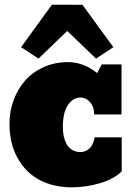

<svg xmlns="http://www.w3.org/2000/svg" viewBox="-20 -802 582 831"><path d="M21 -266.6Q21 -319.8 38.8 -368.2Q56.6 -416.5 88.6 -453.1Q120.6 -489.7 168.9 -511.5Q217.3 -533.2 274.4 -533.2Q341.3 -533.2 400.4 -485.8L420.4 -523.4H505.9V-306.6H387.7Q387.7 -338.9 370.1 -359.4Q352.5 -379.9 327.6 -379.9Q296.9 -379.9 274.4 -348.1Q252 -316.4 252 -250.5Q252 -231 255.6 -213.4Q259.3 -195.8 267.6 -179.7Q275.9 -163.6 291.3 -153.8Q306.6 -144 327.6 -144Q343.3 -144 355.2 -150.9Q367.2 -157.7 373.3 -166Q379.4 -174.3 383.5 -185.3Q387.7 -196.3 388.4 -200.7Q389.2 -205.1 389.6 -207.5H506.8V-60.5Q473.1 -26.9 412.6 -9Q352.1 8.8 290.5 8.8Q213.4 8.8 153.1 -22.2Q92.8 -53.2 56.9 -116.5Q21 -179.7 21 -266.6ZM336.9 -781.2 470.7 -597.7 395.5 -548.3 271 -668 146.5 -548.3 71.3 -597.7 204.6 -781.7Z"/></svg>

Font: Bevan
Style: Regular
Weight: 400
Foundry: vernon adams
Version: Version 1.000